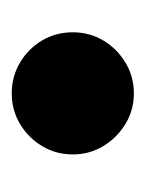

<svg xmlns="http://www.w3.org/2000/svg" viewBox="19 -600 248 327"><g transform="rotate(-90 143.5 -436.0)"><path d="M44.5 -436.5Q44.5 -408 58.8 -384.5Q73 -361 96.5 -346.8Q120 -332.5 148.5 -332.5Q177 -332.5 200.8 -346.8Q224.5 -361 238.5 -384.5Q252.5 -408 252.5 -436.5Q252.5 -465.5 238.5 -489Q224.5 -512.5 200.8 -526.5Q177 -540.5 148.5 -540.5Q120 -540.5 96.5 -526.5Q73 -512.5 58.8 -489Q44.5 -465.5 44.5 -436.5Z"/></g></svg>

Font: Besley ExtraBold
Style: Regular
Weight: 800
Designer: Owen Earl
Foundry: indestructible type*
Version: Version 2.001